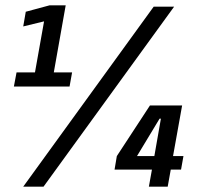

<svg xmlns="http://www.w3.org/2000/svg" viewBox="-20 -699 756 719"><path d="M32 -375H240.5L250 -428H181.5L226 -679H165.5L76.5 -655L67 -600L145 -619L111 -428H42ZM67 0H143L632 -674H555.5ZM537.5 0H608L619.5 -64H658L667 -114.5H628L662 -304H541.5L417.5 -114.5L409 -64H549ZM493 -114.5 577.5 -254.5H582.5L558 -114.5Z"/></svg>

Font: Anybody Condensed
Style: Bold Italic
Weight: 700
Width: 3
Italic angle: -10°
Version: Version 1.113;gftools[0.9.25]